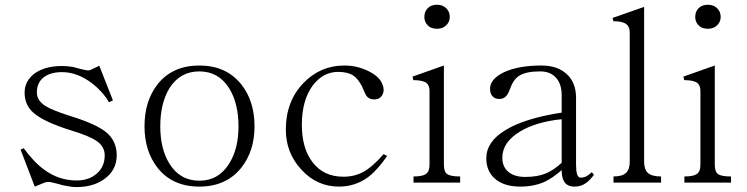

<svg xmlns="http://www.w3.org/2000/svg" viewBox="-20 -756 3097 796"><path d="M78.1 -141.6 65.4 -135.7 124 17.6 165 1Q175.8 -2.9 189.5 -1Q198.2 1 218.8 5.9Q240.2 12.7 253.9 14.6Q275.4 19.5 297.9 19.5Q365.2 19.5 411.1 -12.7Q463.9 -49.8 463.9 -112.3Q463.9 -171.9 419.9 -208Q377.9 -242.2 273.4 -274.4Q196.3 -298.8 168.9 -316.4Q132.8 -338.9 132.8 -372.1Q132.8 -413.1 161.1 -435.5Q189.5 -457 237.3 -457Q300.8 -457 362.3 -410.2Q408.2 -374 431.6 -332L448.2 -339.8L391.6 -483.4L354.5 -465.8Q347.7 -462.9 337.9 -464.8Q331.1 -465.8 315.4 -469.7Q294.9 -475.6 282.2 -478.5Q259.8 -482.4 237.3 -482.4Q167 -482.4 123 -451.2Q82 -419.9 82 -372.1Q82 -320.3 119.1 -288.1Q161.1 -251 273.4 -215.8Q351.6 -192.4 382.8 -169.9Q414.1 -147.5 414.1 -112.3Q414.1 -64.5 380.9 -36.1Q348.6 -7.8 297.9 -7.8Q223.6 -7.8 163.1 -52.7Q122.1 -82 78.1 -141.6Z M806.6 -484.4Q695.3 -484.4 633.8 -407.2Q579.1 -337.9 579.1 -232.4Q579.1 -128.9 633.8 -59.6Q695.3 17.6 806.6 17.6Q917 17.6 979.5 -59.6Q1035.2 -128.9 1035.2 -232.4Q1035.2 -337.9 979.5 -407.2Q917 -484.4 806.6 -484.4ZM806.6 -460Q885.7 -460 929.7 -390.6Q968.8 -328.1 968.8 -232.4Q968.8 -138.7 929.7 -77.1Q885.7 -6.8 806.6 -6.8Q726.6 -6.8 682.6 -77.1Q644.5 -138.7 644.5 -232.4Q644.5 -328.1 682.6 -390.6Q726.6 -460 806.6 -460Z M1585 -109.4 1570.3 -117.2Q1525.4 -64.5 1485.4 -43Q1450.2 -23.4 1403.3 -23.4Q1321.3 -23.4 1275.4 -84Q1231.4 -141.6 1231.4 -238.3Q1231.4 -339.8 1276.4 -401.4Q1319.3 -458 1381.8 -458Q1421.9 -458 1445.3 -442.4Q1463.9 -429.7 1480.5 -398.4L1487.3 -382.8Q1495.1 -363.3 1501 -356.4Q1511.7 -343.8 1531.2 -343.8Q1556.6 -343.8 1566.4 -365.2Q1576.2 -385.7 1562.5 -413.1Q1548.8 -441.4 1505.9 -461.9Q1460 -484.4 1407.2 -484.4Q1308.6 -484.4 1238.3 -412.1Q1165 -335.9 1165 -218.8Q1165 -122.1 1229.5 -52.7Q1293.9 17.6 1384.8 17.6Q1453.1 17.6 1505.9 -21.5Q1544.9 -50.8 1585 -109.4Z M1792 -736.3Q1765.6 -736.3 1752 -720.7Q1739.3 -707 1739.3 -685.5Q1739.3 -666 1752 -652.3Q1765.6 -636.7 1792 -636.7Q1816.4 -636.7 1831.1 -652.3Q1844.7 -666 1844.7 -685.5Q1844.7 -707 1831.1 -720.7Q1816.4 -736.3 1792 -736.3ZM1694.3 1V-24.4Q1730.5 -24.4 1745.1 -34.2Q1760.7 -43.9 1760.7 -73.2V-378.9Q1760.7 -401.4 1748 -412.1Q1732.4 -423.8 1693.4 -423.8L1690.4 -438.5L1820.3 -484.4V-73.2Q1820.3 -43.9 1834 -34.2Q1847.7 -24.4 1887.7 -24.4V1Z M2442.4 -31.2 2433.6 -42Q2419.9 -29.3 2407.2 -23.4Q2398.4 -19.5 2387.7 -19.5Q2376 -19.5 2372.1 -35.2Q2368.2 -48.8 2368.2 -73.2V-350.6Q2368.2 -415 2328.1 -450.2Q2290 -484.4 2224.6 -484.4Q2128.9 -484.4 2068.4 -456.1Q2011.7 -427.7 2011.7 -388.7Q2011.7 -368.2 2021.5 -357.4Q2031.2 -345.7 2050.8 -345.7Q2068.4 -345.7 2080.1 -359.4Q2087.9 -369.1 2094.7 -387.7Q2108.4 -427.7 2134.8 -443.4Q2163.1 -460 2219.7 -460Q2262.7 -460 2286.1 -432.6Q2308.6 -407.2 2308.6 -360.4V-289.1Q2154.3 -265.6 2074.2 -215.8Q1996.1 -168 1996.1 -99.6Q1996.1 -47.9 2030.3 -16.6Q2067.4 17.6 2137.7 17.6Q2193.4 17.6 2237.3 -2Q2272.5 -18.6 2308.6 -50.8Q2308.6 -20.5 2318.4 -3.9Q2331.1 17.6 2362.3 17.6Q2388.7 17.6 2409.2 2.9Q2423.8 -6.8 2442.4 -31.2ZM2308.6 -261.7V-81.1Q2274.4 -49.8 2243.2 -37.1Q2209 -22.5 2157.2 -22.5Q2111.3 -22.5 2085.9 -44.9Q2062.5 -66.4 2062.5 -101.6Q2062.5 -166 2134.8 -210Q2202.1 -251 2308.6 -261.7Z M2523.4 1H2720.7V-24.4Q2682.6 -24.4 2666 -39.1Q2650.4 -53.7 2650.4 -85.9V-727.5L2519.5 -681.6L2523.4 -668Q2560.5 -668 2576.2 -656.2Q2590.8 -645.5 2590.8 -621.1V-85.9Q2590.8 -53.7 2575.2 -39.1Q2559.6 -24.4 2523.4 -24.4Z M2915 -736.3Q2888.7 -736.3 2875 -720.7Q2862.3 -707 2862.3 -685.5Q2862.3 -666 2875 -652.3Q2888.7 -636.7 2915 -636.7Q2939.5 -636.7 2954.1 -652.3Q2967.8 -666 2967.8 -685.5Q2967.8 -707 2954.1 -720.7Q2939.5 -736.3 2915 -736.3ZM2817.4 1V-24.4Q2853.5 -24.4 2868.2 -34.2Q2883.8 -43.9 2883.8 -73.2V-378.9Q2883.8 -401.4 2871.1 -412.1Q2855.5 -423.8 2816.4 -423.8L2813.5 -438.5L2943.4 -484.4V-73.2Q2943.4 -43.9 2957 -34.2Q2970.7 -24.4 3010.7 -24.4V1Z"/></svg>

Font: Batang
Style: Regular
Weight: 400
Version: Version 2.21